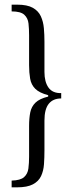

<svg xmlns="http://www.w3.org/2000/svg" viewBox="-20 -680 323 825"><path d="M30 125V96Q68 95 83.5 81Q99 67 102 44Q105 21 105 -7V-139Q105 -172 110 -197Q115 -222 132.5 -239Q150 -256 187 -265V-271Q149 -281 131.5 -298.5Q114 -316 109.5 -342Q105 -368 105 -400V-528Q105 -556 102.5 -579Q100 -602 84.5 -616.5Q69 -631 30 -631V-660H54Q97 -660 121 -646.5Q145 -633 155.5 -610Q166 -587 168.5 -559Q171 -531 171 -501V-371Q171 -328 188.5 -303.5Q206 -279 243 -280V-257Q208 -257 189.5 -234Q171 -211 171 -162V-34Q171 -3 169 25.5Q167 54 156.5 76.5Q146 99 121.5 112Q97 125 53 125Z"/></svg>

Font: Frank Ruhl Libre
Style: Regular
Weight: 400
Designer: Yanek Iontef
Foundry: Fontef
Version: Version 6.004